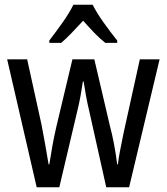

<svg xmlns="http://www.w3.org/2000/svg" viewBox="-20 -786 699 806"><path d="M355 -318Q347 -351 341 -384Q335 -417 331 -444H328Q324 -416 318 -383Q312 -350 304 -318L229 0H134L10 -537H94L154 -264Q162 -222 170 -178Q178 -134 184 -96H187Q192 -129 199.5 -171Q207 -213 217 -256L284 -537H376L442 -255Q450 -226 458 -184.5Q466 -143 472 -96H475Q477 -117 483.5 -151Q490 -185 498 -224L567 -537H650L522 0H426ZM369 -766Q386 -732 416 -690Q446 -648 472 -616V-606H422Q399 -624 376 -648Q353 -672 329 -699Q304 -672 280.5 -647.5Q257 -623 237 -606H187V-616Q214 -651 243 -692Q272 -733 288 -766Z"/></svg>

Font: Noto Sans Malayalam Condensed
Style: Regular
Weight: 400
Width: 3
Designer: Jelle Bosma - Monotype Design Team
Foundry: Monotype Imaging Inc.
Version: Version 2.104; ttfautohint (v1.8.4.7-5d5b)